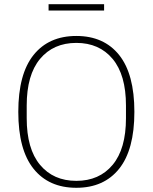

<svg xmlns="http://www.w3.org/2000/svg" viewBox="-20 -881 726 913"><path d="M343 12Q212 12 139.5 -78.5Q67 -169 67 -349Q67 -529 139.5 -619.5Q212 -710 343 -710Q474 -710 546.5 -619.5Q619 -529 619 -349Q619 -169 546.5 -78.5Q474 12 343 12ZM343 -21Q452 -21 515.5 -97Q579 -173 579 -319V-379Q579 -525 515.5 -601Q452 -677 343 -677Q234 -677 170.5 -601Q107 -525 107 -379V-319Q107 -173 170.5 -97Q234 -21 343 -21ZM211 -861H475V-831H211Z"/></svg>

Font: IBM Plex Sans ExtLt
Style: Regular
Weight: 200
Designer: Mike Abbink, Paul van der Laan, Pieter van Rosmalen
Foundry: Bold Monday
Version: Version 3.005